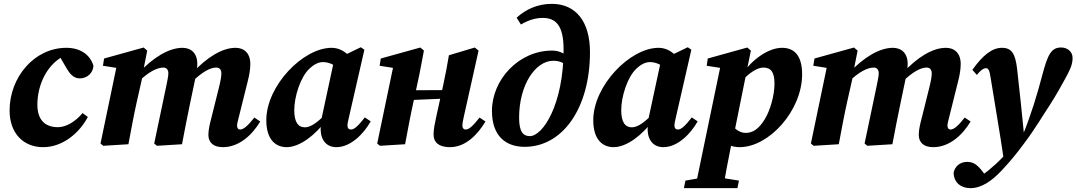

<svg xmlns="http://www.w3.org/2000/svg" viewBox="-20 -746 5567 993"><path d="M202.9 15.1C307 15.1 392.2 -61.1 434.3 -141.1L407 -161.2C368.3 -115.1 320.8 -88.2 279.3 -88.2C214.7 -88.2 173.3 -124.5 173.3 -204.3C173.3 -307.4 223.6 -422.7 329.2 -465.6H346.4V-478H275.1L323.6 -393.8C340.2 -365.9 359.2 -340.6 392.7 -340.6C430.7 -340.6 461.5 -368.5 463.3 -405.7C446.6 -463 395.5 -498.7 323.1 -498.7C157 -498.7 29.6 -345.9 29.6 -174.7C29.6 -56.9 100.9 15.1 202.9 15.1Z M514.1 8 644.1 0C657.8 -72.4 670.5 -142.9 686.3 -214.3L718 -355.1L715.8 -355L741.5 -484.4L722.8 -500.2L518.4 -443.4L512.3 -405.9L638.7 -386L585.6 -415L499.8 -3.6L514.1 8ZM791.8 8 921.3 0C935 -72.4 948.7 -142.9 963.7 -214.3L993 -354.3L991.4 -356.6C996.1 -378.3 1000.4 -392.1 1000.4 -415.4C1000.4 -471.4 967.7 -498.7 923.8 -498.7C853.9 -498.7 772.5 -449.1 696.9 -368.6H690.5L697 -324.4C748.7 -374.7 793 -396.6 825.3 -396.6C839.4 -396.6 850.7 -387.1 850.7 -367.3C850.7 -351.3 845.2 -328.2 840.1 -301.9L777.5 -3.6L791.8 8ZM1132.4 15.1C1218.4 15.1 1285.4 -50.1 1325.9 -117.6L1295.4 -138C1262.6 -95.8 1239.4 -76.1 1221.8 -76.1C1212.2 -76.1 1206.1 -83.1 1206.1 -96.3C1206.1 -106.3 1209.9 -119.9 1214.8 -139.3L1261.9 -328.2C1269.9 -359.7 1274.6 -388.4 1274.6 -415.4C1274.6 -471.4 1241.9 -498.7 1198.4 -498.7C1128.7 -498.7 1049 -449.1 973.7 -367.4H967.3L973.7 -323C1024.9 -373.7 1067.5 -396.6 1098.4 -396.6C1114.3 -396.6 1124.9 -387.1 1124.9 -365.7C1124.9 -349.3 1119.7 -322 1111.7 -290.9L1074.4 -141.1C1066.6 -110.8 1057.7 -78.1 1057.7 -48.6C1057.7 -8.3 1084.6 15.1 1132.4 15.1Z M1462.3 15.1C1530.4 15.1 1610.1 -46.7 1670.1 -127H1673.8L1667.6 -159.8C1625 -115.5 1588.6 -87.5 1556.9 -87.5C1523 -87.5 1501.9 -112.9 1501.9 -176.1C1501.9 -246.9 1534.2 -348.4 1580.7 -391.2C1605.3 -414.6 1628.6 -424.9 1650.6 -424.9C1677.5 -424.9 1704.3 -413.2 1727.9 -396.5L1795.7 -446.1C1767.5 -479.2 1734.4 -498.7 1694.9 -498.7C1547.3 -498.7 1357.3 -302.6 1357.3 -124.3C1357.3 -21.3 1407.9 15.1 1462.3 15.1ZM1719.7 15.1C1794.6 15.1 1861.9 -55.3 1897.3 -118.3L1866.8 -138.7C1836.1 -99.3 1813.9 -76.1 1795.3 -76.1C1783.8 -76.1 1777.1 -83.3 1777.1 -96.6C1777.1 -106.9 1780.1 -120.7 1784.6 -139.3L1864.6 -489L1845.9 -501.6L1714.7 -438.3L1708.4 -436.6L1637.1 -105.1L1641.2 -103.6C1639.2 -92.9 1638.3 -85.5 1638.3 -75.8C1639.8 -17.2 1671.9 15.1 1719.7 15.1Z M1945.1 8 2075.1 0C2088.8 -72.4 2101.5 -142.9 2117.3 -214.3L2149 -360.9L2172.5 -484.4L2153.8 -500.2L1949.4 -443.4L1943.3 -405.9L2069.7 -386L2016.6 -415L1930.8 -3.6L1945.1 8ZM2023.1 -225.1 2340.1 -238.7V-280.3L2023.1 -278.9V-225.1ZM2306.9 15.1C2389.6 15.1 2451.2 -51.9 2490.8 -117.6L2460.3 -138C2426.9 -95.8 2406.2 -76.1 2388.6 -76.1C2378.7 -76.1 2371.3 -83.3 2371.3 -96.6C2371.3 -106.9 2373.9 -120.7 2378.1 -139.3L2455.1 -484.4L2435.4 -500.2L2301.7 -460.2C2293.1 -409.9 2284.4 -360.6 2273.5 -311.9L2236 -141.1C2229.4 -110.8 2222.4 -78.1 2222.4 -50.9C2222.4 -8.3 2251.2 15.1 2306.9 15.1Z M2693.5 13.4C2890.8 13.4 3031.3 -187.9 3031.3 -476.3C3031.3 -634.2 2958.8 -726.1 2833.4 -726.1C2759.5 -726.1 2697.3 -696.5 2651.9 -654.3L2674.3 -619.2C2714.5 -642.9 2750.2 -653.3 2786.9 -653.3C2853.3 -653.3 2894.8 -616.4 2894.8 -489.9C2894.8 -205.2 2787.1 -42 2720.5 -42C2686.7 -42 2664.7 -62.6 2664.7 -137.2C2664.7 -306.9 2748.9 -431.7 2841.7 -431.7C2876.5 -431.7 2902 -420 2917.6 -392.9L2944.4 -431.6H2932.4C2909 -467.5 2875.2 -484.4 2835.4 -484.4C2663 -484.4 2524.3 -334.3 2524.3 -172.3C2524.3 -41.8 2596.6 13.4 2693.5 13.4Z M3153.3 15.1C3221.4 15.1 3301.1 -46.7 3361.1 -127H3364.8L3358.6 -159.8C3316 -115.5 3279.6 -87.5 3247.9 -87.5C3214 -87.5 3192.9 -112.9 3192.9 -176.1C3192.9 -246.9 3225.2 -348.4 3271.7 -391.2C3296.3 -414.6 3319.6 -424.9 3341.6 -424.9C3368.5 -424.9 3395.3 -413.2 3418.9 -396.5L3486.7 -446.1C3458.5 -479.2 3425.4 -498.7 3385.9 -498.7C3238.3 -498.7 3048.3 -302.6 3048.3 -124.3C3048.3 -21.3 3098.9 15.1 3153.3 15.1ZM3410.7 15.1C3485.6 15.1 3552.9 -55.3 3588.3 -118.3L3557.8 -138.7C3527.1 -99.3 3504.9 -76.1 3486.3 -76.1C3474.8 -76.1 3468.1 -83.3 3468.1 -96.6C3468.1 -106.9 3471.1 -120.7 3475.6 -139.3L3555.6 -489L3536.9 -501.6L3405.7 -438.3L3399.4 -436.6L3328.1 -105.1L3332.2 -103.6C3330.2 -92.9 3329.3 -85.5 3329.3 -75.8C3330.8 -17.2 3362.9 15.1 3410.7 15.1Z M3517.1 227.1H3793.8L3801.8 188.1L3679.2 168.4H3637.7L3524.9 188.1L3517.1 227.1ZM3575.1 227.1H3719.7C3731.8 155.5 3745.3 85.9 3765.1 -13.4L3772 -31.4L3837.6 -356.9L3838.6 -362.6L3863.5 -484.4L3844.8 -500.2L3640.4 -443.4L3635 -405.9L3761.2 -386L3708.4 -415L3575.1 227.1ZM3805.2 15.1C3957.8 15.1 4128.5 -174.5 4128.5 -361.4C4128.5 -465.7 4082.2 -498.7 4024.6 -498.7C3955.9 -498.7 3868.4 -440.5 3812.9 -354H3808.6L3819.6 -330.8C3854.6 -367.6 3895.1 -396.6 3928.2 -396.6C3966.9 -396.6 3985.6 -372.8 3985.6 -313.5C3985.6 -253.1 3963.5 -174.7 3935 -128.9C3904.3 -78.8 3873.3 -58.6 3836.2 -58.6C3798.6 -58.6 3769.6 -87.8 3743.1 -130.4L3702.5 -30.7C3732.6 1.3 3766.4 15.1 3805.2 15.1Z M4188.1 8 4318.1 0C4331.8 -72.4 4344.5 -142.9 4360.3 -214.3L4392 -355.1L4389.8 -355L4415.5 -484.4L4396.8 -500.2L4192.4 -443.4L4186.3 -405.9L4312.7 -386L4259.6 -415L4173.8 -3.6L4188.1 8ZM4465.8 8 4595.3 0C4609 -72.4 4622.7 -142.9 4637.7 -214.3L4667 -354.3L4665.4 -356.6C4670.1 -378.3 4674.4 -392.1 4674.4 -415.4C4674.4 -471.4 4641.7 -498.7 4597.8 -498.7C4527.9 -498.7 4446.5 -449.1 4370.9 -368.6H4364.5L4371 -324.4C4422.7 -374.7 4467 -396.6 4499.3 -396.6C4513.4 -396.6 4524.7 -387.1 4524.7 -367.3C4524.7 -351.3 4519.2 -328.2 4514.1 -301.9L4451.5 -3.6L4465.8 8ZM4806.4 15.1C4892.4 15.1 4959.4 -50.1 4999.9 -117.6L4969.4 -138C4936.6 -95.8 4913.4 -76.1 4895.8 -76.1C4886.2 -76.1 4880.1 -83.1 4880.1 -96.3C4880.1 -106.3 4883.9 -119.9 4888.8 -139.3L4935.9 -328.2C4943.9 -359.7 4948.6 -388.4 4948.6 -415.4C4948.6 -471.4 4915.9 -498.7 4872.4 -498.7C4802.7 -498.7 4723 -449.1 4647.7 -367.4H4641.3L4647.7 -323C4698.9 -373.7 4741.5 -396.6 4772.4 -396.6C4788.3 -396.6 4798.9 -387.1 4798.9 -365.7C4798.9 -349.3 4793.7 -322 4785.7 -290.9L4748.4 -141.1C4740.6 -110.8 4731.7 -78.1 4731.7 -48.6C4731.7 -8.3 4758.6 15.1 4806.4 15.1Z M4998.7 227.1C5056 227.1 5108.2 190.6 5158.9 137.5C5210.9 82.4 5244.4 39 5276.1 -3.6C5333.3 -79.4 5371 -145 5408.7 -201.6C5442.4 -253.9 5467.7 -300.2 5489.4 -339.6C5513 -382.5 5527.3 -411.1 5527.3 -446.4C5527.3 -480 5499 -500.4 5468.8 -500.4C5417.9 -500.4 5399.3 -467.3 5369.9 -355.1C5342.3 -250.7 5314.2 -158.3 5270.7 -49.5C5237.4 -9.4 5202.3 29.3 5166.4 66.6C5124.4 111.8 5059.8 163.1 5038 174.4V186.4H5088.8V173.4L5072.7 155.5C5039.4 110.2 5018.6 91.2 4982.4 91.2C4947.2 91.2 4919.8 111.5 4911.9 146.9C4912.8 198.8 4950.4 227.1 4998.7 227.1ZM5172.1 83 5291.6 -49.9H5276.1C5265.7 -159 5253.7 -270.1 5240.7 -386.5C5231.5 -468.4 5212.7 -498.7 5161.8 -498.7C5112.6 -498.7 5064.1 -462.6 5009 -384.8L5032 -358.7C5052.3 -383.4 5067 -393.2 5078.2 -393.2C5091.2 -393.2 5097.7 -387.1 5105.1 -333.9C5128.5 -187.4 5151.3 -59 5172.1 83Z"/></svg>

Font: Source Serif 4 Variable
Style: Italic
Weight: 400
Italic angle: -12°
Designer: Frank Grießhammer
Foundry: Adobe Systems Incorporated
Version: Version 4.004;hotconv 1.0.116;makeotfexe 2.5.65601